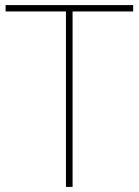

<svg xmlns="http://www.w3.org/2000/svg" viewBox="-20 -734 545 754"><path d="M265 0H239V-689H2V-714H503V-689H265Z"/></svg>

Font: Noto Sans UI Thin
Style: Regular
Weight: 250
Designer: Monotype Design Team
Foundry: Monotype Imaging Inc.
Version: Version 1.901